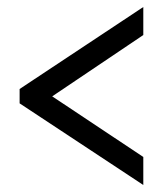

<svg xmlns="http://www.w3.org/2000/svg" viewBox="-20 -632 465 548"><path d="M389 -104V-184L129 -357L389 -532V-612L36 -378V-337Z"/></svg>

Font: Noto Serif Thai ExtraCondensed ExtraBold
Style: Regular
Weight: 800
Width: 2
Designer: Monotype Design Team
Foundry: Monotype Imaging Inc.
Version: Version 2.002